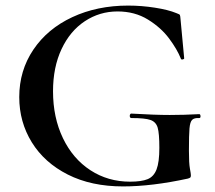

<svg xmlns="http://www.w3.org/2000/svg" viewBox="-20 -656 771 688"><path d="M49 -308Q49 -403 99.5 -478Q150 -553 239 -594.5Q328 -636 439 -636Q487 -636 535 -628.5Q583 -621 612 -609Q623 -605 624.5 -602.5Q626 -600 627 -586L640 -447Q640 -444 634.5 -443Q629 -442 628 -446Q615 -479 586 -518Q557 -557 510 -586Q463 -615 401 -615Q337 -615 284 -580Q231 -545 200.5 -480Q170 -415 170 -329Q170 -235 205.5 -161Q241 -87 304 -46Q367 -5 446 -5Q487 -5 509 -14Q531 -23 541 -49Q551 -75 551 -126Q551 -178 545 -198.5Q539 -219 519.5 -226Q500 -233 451 -233Q445 -233 445 -241Q445 -244 446.5 -246.5Q448 -249 450 -249Q535 -244 588 -244Q639 -244 694 -247Q698 -247 698.5 -240Q699 -233 694 -233Q676 -234 668.5 -226.5Q661 -219 659 -196Q657 -173 657 -116Q657 -71 660.5 -52Q664 -33 664 -28Q664 -22 662 -20Q660 -18 653 -16Q524 12 421 12Q307 12 223 -30.5Q139 -73 94 -146Q49 -219 49 -308Z"/></svg>

Font: Cormorant Garamond
Style: Bold
Weight: 700
Designer: Christian Thalmann (Catharsis Fonts)
Foundry: Catharsis Fonts
Version: Version 4.000